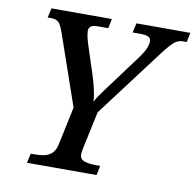

<svg xmlns="http://www.w3.org/2000/svg" viewBox="-80 -795 892 877"><g transform="rotate(10 366.5 -357.0)"><path d="M101 0 111 -44H134Q156 -44 175.5 -48.5Q195 -53 209.5 -67Q224 -81 230 -110L267 -285L152 -617Q145 -636 138.5 -647.5Q132 -659 122 -664.5Q112 -670 92 -670H79L89 -714H369L360 -670H311Q290 -670 280 -663Q270 -656 270 -642Q270 -635 271.5 -625.5Q273 -616 275.5 -606Q278 -596 282 -583L326 -448Q336 -417 343.5 -384.5Q351 -352 352 -327Q362 -348 382 -374.5Q402 -401 429 -438L523 -565Q535 -581 542.5 -594.5Q550 -608 554 -620.5Q558 -633 558 -644Q558 -658 546.5 -664Q535 -670 507 -670H473L483 -714H733L724 -670H705Q690 -670 676.5 -662Q663 -654 648.5 -637.5Q634 -621 615 -596L379 -283L342 -110Q341 -104 339.5 -96Q338 -88 338 -83Q338 -59 358.5 -51.5Q379 -44 410 -44H433L424 0Z"/></g></svg>

Font: ET Text
Style: Italic
Weight: 470
Italic angle: -12°
Designer: Monotype Design Team
Foundry: Monotype Imaging Inc.
Version: Version 2.009